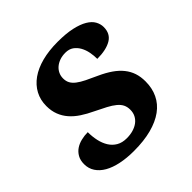

<svg xmlns="http://www.w3.org/2000/svg" viewBox="-150 -675 813 813"><g transform="rotate(-45 257.0 -268.0)"><path d="M223.1 -49.8Q243.7 -49.8 261.2 -54.9Q278.8 -60.1 291.5 -69.6Q304.2 -79.1 311.5 -93Q318.8 -106.9 318.8 -125Q318.8 -142.1 312.3 -155.3Q305.7 -168.5 291.7 -179.9Q277.8 -191.4 256.6 -202.6Q235.4 -213.9 206.1 -228Q176.8 -241.7 153.1 -257.3Q129.4 -272.9 112.8 -292Q96.2 -311 87.2 -334.5Q78.1 -357.9 78.1 -387.2Q78.1 -423.8 93.8 -453.1Q109.4 -482.4 138.7 -503.2Q168 -523.9 209.7 -534.9Q251.5 -545.9 304.2 -545.9Q354.5 -545.9 389.4 -538.1Q424.3 -530.3 446 -517.3Q467.8 -504.4 477.3 -487.3Q486.8 -470.2 486.8 -452.1Q486.8 -412.1 456.1 -394Q425.3 -376 372.1 -376Q372.1 -396 368.2 -416.3Q364.3 -436.5 355 -453.1Q345.7 -469.7 331.1 -480Q316.4 -490.2 294.9 -490.2Q275.4 -490.2 260 -484.6Q244.6 -479 233.6 -469.5Q222.7 -460 216.8 -447.3Q210.9 -434.6 210.9 -419.9Q210.9 -403.3 217.5 -391.1Q224.1 -378.9 238 -368.2Q252 -357.4 273.4 -346.9Q294.9 -336.4 324.2 -323.2Q356.4 -308.6 379.9 -292.2Q403.3 -275.9 418.7 -256.6Q434.1 -237.3 441.7 -214.6Q449.2 -191.9 449.2 -164.1Q449.2 -123.5 433.8 -91.3Q418.5 -59.1 387.7 -36.6Q356.9 -14.2 311.5 -2.2Q266.1 9.8 206.1 9.8Q163.1 9.8 128.2 2.4Q93.3 -4.9 68.6 -19Q43.9 -33.2 30.5 -53.7Q17.1 -74.2 17.1 -100.1Q17.1 -123.5 26.4 -139.6Q35.6 -155.8 50.5 -165.8Q65.4 -175.8 84.7 -180.4Q104 -185.1 124 -185.1Q124 -158.2 129.4 -133.8Q134.8 -109.4 146.5 -90.6Q158.2 -71.8 177 -60.8Q195.8 -49.8 223.1 -49.8Z"/></g></svg>

Font: Droid Serif
Style: Bold Italic
Weight: 700
Italic angle: -12°
Designer: Monotype Design team
Foundry: Monotype Imaging Inc.
Version: Version 1.03